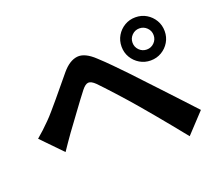

<svg xmlns="http://www.w3.org/2000/svg" viewBox="-122 -916 1243 1086"><g transform="rotate(-20 500.0 -373.5)"><path d="M722.7 -612.2Q722.7 -586 741.3 -567.3Q760 -548.7 786.2 -548.7Q812.6 -548.7 831.1 -567.3Q849.7 -586 849.7 -612.2Q849.7 -638.6 831.1 -657.1Q812.6 -675.7 786.2 -675.7Q760 -675.7 741.3 -657.1Q722.7 -638.6 722.7 -612.2ZM656.8 -612.2Q656.8 -648.6 674.2 -678Q691.7 -707.4 721.1 -724.9Q750.5 -742.3 786.2 -742.3Q822.6 -742.3 852 -724.9Q881.4 -707.4 898.9 -678Q916.3 -648.6 916.3 -612.2Q916.3 -576.5 898.9 -547.1Q881.4 -517.7 852 -500.3Q822.6 -482.8 786.2 -482.8Q750.5 -482.8 721.1 -500.3Q691.7 -517.7 674.2 -547.1Q656.8 -576.5 656.8 -612.2ZM35.1 -284.9Q57.6 -303.6 76 -320.9Q94.5 -338.2 117.5 -361.2Q135 -378.6 156.9 -404.1Q178.9 -429.5 204.7 -460.2Q230.5 -490.9 257.2 -523.6Q283.9 -556.3 309.6 -586.8Q354 -639.5 401 -645Q447.9 -650.5 506 -595.2Q540 -564 575.6 -527.8Q611.1 -491.7 645.6 -455.7Q680.1 -419.7 709.6 -387.4Q743.6 -351.6 786.3 -305.8Q829 -260 873.7 -212.2Q918.3 -164.5 956.3 -123.2L845.9 -5Q812.8 -46.9 775 -92.7Q737.3 -138.5 701.1 -182.3Q664.9 -226.2 635.4 -260.3Q613.6 -286.4 587.3 -315.8Q560.9 -345.2 535.2 -373.9Q509.4 -402.6 487.4 -425.9Q465.4 -449.2 452.1 -463Q427.5 -487.2 409.6 -485.8Q391.8 -484.4 370.4 -457.2Q355.6 -438.4 336 -412.1Q316.4 -385.9 295.4 -357.1Q274.3 -328.4 254.5 -301.3Q234.7 -274.2 219.6 -253.9Q202.7 -230.4 185.6 -205.4Q168.5 -180.5 155.4 -161Z"/></g></svg>

Font: Noto Sans HK Thin
Style: Regular
Weight: 100
Designer: Ryoko NISHIZUKA 西塚涼子 (kana, bopomofo & ideographs); Paul D. Hunt (Latin, Greek & Cyrillic); Sandoll Communications 산돌커뮤니
Foundry: Adobe
Version: Version 2.004-H2;hotconv 1.0.118;makeotfexe 2.5.65603